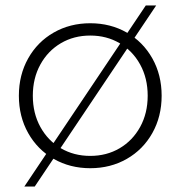

<svg xmlns="http://www.w3.org/2000/svg" viewBox="-20 -611 660 702"><path d="M49 -261Q49 -337 83 -397.5Q117 -458 176.5 -492Q236 -526 310 -526Q384 -526 443.5 -492Q503 -458 537 -397.5Q571 -337 571 -261Q571 -185 537 -124.5Q503 -64 443.5 -30Q384 4 310 4Q236 4 176.5 -30Q117 -64 83 -124.5Q49 -185 49 -261ZM520 -261Q520 -325 492.5 -375Q465 -425 417.5 -453Q370 -481 310 -481Q250 -481 202.5 -453Q155 -425 127.5 -375Q100 -325 100 -261Q100 -197 127.5 -147Q155 -97 202.5 -69Q250 -41 310 -41Q370 -41 417.5 -69Q465 -97 492.5 -147Q520 -197 520 -261ZM513 -591H551L107 71H69Z"/></svg>

Font: Montserrat Atlas Light
Style: Regular
Weight: 300
Designer: Julieta Ulanovsky
Foundry: Julieta Ulanovsky
Version: Version 7.200